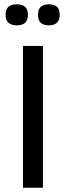

<svg xmlns="http://www.w3.org/2000/svg" viewBox="-20 -874 307 894"><path d="M87 0V-660H180V0ZM207 -756Q157 -756 157 -805Q157 -831 170 -842.5Q183 -854 207 -854Q232 -854 245 -842.5Q258 -831 258 -805Q258 -756 207 -756ZM59 -756Q6 -756 6 -805Q6 -831 19.5 -842.5Q33 -854 58 -854Q83 -854 96.5 -842.5Q110 -831 110 -805Q110 -756 59 -756Z"/></svg>

Font: Bricolage Grotesque 10pt
Style: Regular
Weight: 400
Designer: Mathieu Triay
Foundry: Atelier Triay
Version: Version 1.000; ttfautohint (v1.8.4.7-5d5b);gftools[0.9.32]